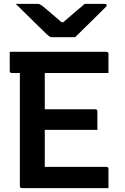

<svg xmlns="http://www.w3.org/2000/svg" viewBox="-20 -966 640 986"><path d="M93 0Q82 0 82 -11V-591H41Q30 -591 30 -602V-700H526Q537 -700 537 -689V-591H210V-405H469Q480 -405 480 -394V-299H210V-109H526Q537 -109 537 -98V0ZM366 -775H247Q240 -775 234.5 -778.5Q229 -782 215 -795Q205 -805 178.5 -830.5Q152 -856 120.5 -887.5Q89 -919 61 -946H169Q180 -946 184.5 -944Q189 -942 197 -936Q211 -925 235.5 -904Q260 -883 296 -852H305Q339 -882 366 -904.5Q393 -927 415 -946H516Q528 -946 528 -939Q528 -935 524 -931Q520 -927 506 -913Q489 -896 462.5 -870Q436 -844 410 -818.5Q384 -793 366 -775Z"/></svg>

Font: Recursive Mn Lnr St SmB
Style: Regular
Weight: 600
Monospace: yes
Version: Version 1.079;hotconv 1.0.112;makeotfexe 2.5.65598; ttfautoh